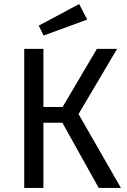

<svg xmlns="http://www.w3.org/2000/svg" viewBox="-20 -931 629 951"><path d="M172 -804 196 -755 412 -834 372 -911ZM460 -689 290 -401H195V-689H100V0H195V-323H289L469 0H579L369 -366L560 -689Z"/></svg>

Font: Fira Sans
Style: Regular
Weight: 400
Designer: Carrois Corporate & Edenspiekermann AG
Foundry: Carrois Corporate GbR & Edenspiekermann AG
Version: Version 4.203